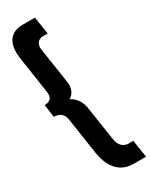

<svg xmlns="http://www.w3.org/2000/svg" viewBox="-293 -911 957 1222"><g transform="rotate(-30 185.5 -300.0)"><path d="M2 -253C42 -253 70 -234 77 -188L117 79C130 162 173 260 292 260H383L363 132H326C293 132 263 104 257 64L218 -193C210 -249 179 -282 145 -300C174 -318 195 -350 186 -407L147 -664C141 -704 163 -732 196 -732H233L213 -860H123C4 -860 -10 -762 3 -679L43 -412C50 -366 28 -347 -12 -347Z"/></g></svg>

Font: Poland Can Into
Style: Bold
Weight: 700
Foundry: Cannot Into Space Fonts
Version: Version 0.99